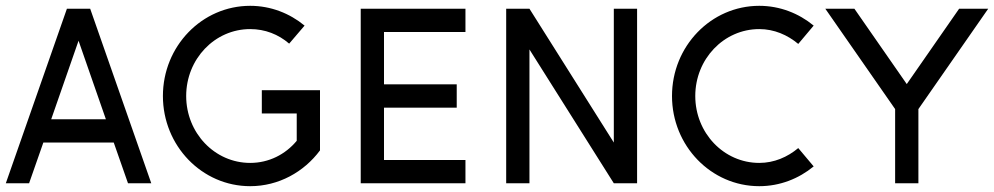

<svg xmlns="http://www.w3.org/2000/svg" viewBox="-20 -630 3417 660"><path d="M250 -490 344 -220H156ZM420 0H500L290 -600H210L0 0H80L129 -140H371Z M1000 -146C961 -99 904 -70 840 -70C718 -70 620 -173 620 -300C620 -427 718 -530 840 -530C891 -530 937 -512 974 -480L1027 -542C976 -584 911 -610 840 -610C674 -610 540 -471 540 -300C540 -129 674 10 840 10C938 10 1025 -39 1080 -113V-320H880V-240H1000V-146Z M1220 0H1580V-80H1300V-260H1550V-340H1300V-520H1580V-600H1220Z M1800 0V-460L2090 0H2170V-600H2090V-140L1800 -600H1720V0Z M2724 -121C2687 -90 2641 -70 2590 -70C2468 -70 2370 -173 2370 -300C2370 -427 2468 -530 2590 -530C2641 -530 2687 -510 2724 -479L2777 -542C2726 -584 2661 -610 2590 -610C2424 -610 2290 -471 2290 -300C2290 -129 2424 10 2590 10C2661 10 2726 -16 2777 -58L2724 -121Z M3057 -255V0H3137V-255L3377 -600H3277L3097 -341L2917 -600H2817Z"/></svg>

Font: Gauge
Style: Regular
Weight: 400
Designer: Daniel Pimley
Foundry: Daniel Pimley
Version: Version 1.004;PS 001.001;hotconv 1.0.56